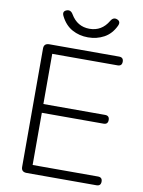

<svg xmlns="http://www.w3.org/2000/svg" viewBox="-97 -969 772 1036"><g transform="rotate(10 289.0 -451.5)"><path d="M123 0Q93 0 93 -28V-677Q93 -705 123 -705H505Q529 -705 529 -681Q529 -657 505 -657H147V-382H485Q509 -382 509 -358Q509 -334 485 -334H147V-48H505Q529 -48 529 -24Q529 0 505 0ZM321 -778Q273 -778 234 -799.5Q195 -821 172 -867Q159 -892 181.5 -901Q204 -910 218 -886Q254 -825 321 -825Q388 -825 424 -886Q438 -910 460 -901Q482 -892 470 -867Q448 -821 408.5 -799.5Q369 -778 321 -778Z"/></g></svg>

Font: Nunito VF Beta Light
Style: Regular
Weight: 300
Designer: Vernon Adams
Foundry: newtypography
Version: Version 3.001